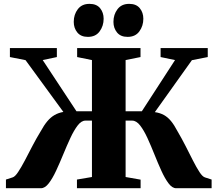

<svg xmlns="http://www.w3.org/2000/svg" viewBox="-20 -998 1154 1018"><path d="M11.5 0V-46L47 -57.5Q59.5 -61 76 -85.8Q92.5 -110.5 111.8 -147.2Q131 -184 152.2 -224.8Q173.5 -265.5 195.5 -301.5Q213.5 -334.5 231.2 -355.5Q249 -376.5 269.5 -388.2Q290 -400 316 -404.5L115.5 -679L32.5 -695.5V-743H281.5V-695.5L206.5 -679.5L385.5 -408H467.5V-679.5L389 -695.5V-743H725V-695.5L646 -679.5V-408H732L908 -679.5L831.5 -695.5V-743H1081.5V-695.5L997.5 -679L801 -403.5Q828.5 -399.5 849 -388.2Q869.5 -377 886.8 -356Q904 -335 921.5 -301.5Q943 -265 963.8 -224.2Q984.5 -183.5 1003 -147Q1021.5 -110.5 1037.5 -86Q1053.5 -61.5 1066.5 -57.5L1102 -46V0H914Q893 0 873.5 -26Q854 -52 835.5 -92.8Q817 -133.5 798.8 -179.2Q780.5 -225 761.8 -266Q743 -307 723 -332.8Q703 -358.5 680.5 -358.5H646V-59.5L725.5 -45.5V0H388V-46L467.5 -59.5V-358.5H433Q411.5 -358.5 391.8 -332.8Q372 -307 353 -266Q334 -225 315.2 -179.2Q296.5 -133.5 277.5 -92.8Q258.5 -52 238.5 -26Q218.5 0 197 0ZM445.5 -802.5Q409 -802.5 390 -825.8Q371 -849 371 -882Q371 -921 392.5 -949.2Q414 -977.5 454 -977.5H455Q492 -977.5 510.8 -954.5Q529.5 -931.5 529.5 -898.5Q529.5 -860.5 508.2 -831.5Q487 -802.5 446.5 -802.5ZM656 -802.5Q619.5 -802.5 600.5 -825.8Q581.5 -849 581.5 -882Q581.5 -921 603 -949.2Q624.5 -977.5 664.5 -977.5H665.5Q702.5 -977.5 721.2 -954.5Q740 -931.5 740 -898.5Q740 -860.5 718.8 -831.5Q697.5 -802.5 657 -802.5Z"/></svg>

Font: Merriweather 72pt Black
Style: Regular
Weight: 900
Version: Version 2.100